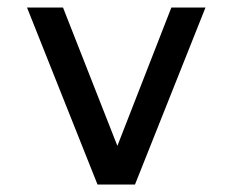

<svg xmlns="http://www.w3.org/2000/svg" viewBox="-20 -492 620 512"><path d="M240 0 52 -472H148L293 -103L437 -472H528L340 0Z"/></svg>

Font: Sometype Mono Medium
Style: Regular
Weight: 500
Monospace: yes
Designer: Ryoichi Tsunekawa
Foundry: Dharma Type
Version: Version 1.000; ttfautohint (v1.8.3)